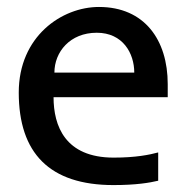

<svg xmlns="http://www.w3.org/2000/svg" viewBox="-20 -532 540 560"><path d="M311 7.8C377.4 7.8 416.5 1 441.4 -4.9V-87.4C416 -80.6 376.5 -72.3 311.5 -72.3C169.4 -72.3 136.2 -165.5 136.2 -248.5H469.2V-286.6C469.2 -415.5 401.4 -511.7 268.6 -511.7C160.6 -511.7 34.7 -426.3 34.7 -262.2C34.7 -85.4 124.5 7.8 311 7.8ZM262.2 -436.5C338.4 -436.5 371.6 -376.5 371.6 -320.3H138.7C138.7 -380.4 184.1 -436.5 262.2 -436.5Z"/></svg>

Font: Inder
Style: Regular
Weight: 400
Designer: Irina Smirnova
Foundry: Irina Smirnova
Version: Version 1.001